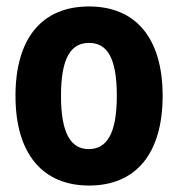

<svg xmlns="http://www.w3.org/2000/svg" viewBox="-20 -565 552 595"><path d="M256 10C401 10 484 -89 484 -268C484 -450 398 -545 256 -545C109 -545 28 -445 28 -268C28 -85 115 10 256 10ZM255 -103C201 -103 169 -149 169 -268C169 -388 201 -432 256 -432C311 -432 342 -388 342 -268C342 -149 310 -103 255 -103Z"/></svg>

Font: Mona Sans SemiCondensed
Style: Bold
Weight: 700
Width: 4
Designer: Deni Anggara
Foundry: GitHub
Version: Version 2.000